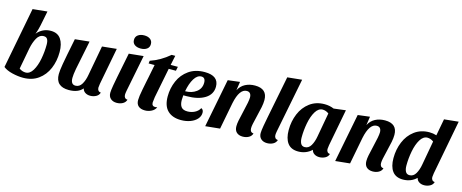

<svg xmlns="http://www.w3.org/2000/svg" viewBox="-42 -1363 4829 2009"><g transform="rotate(15 2373.0 -358.5)"><path d="M230 -459Q290 -530 379 -530Q453 -530 488.5 -478.5Q524 -427 524 -338Q524 -241 489.5 -159.5Q455 -78 387 -29Q319 20 222 20Q167 20 105 5Q43 -10 7 -39L134 -700L291 -716L268 -601Q251 -508 230 -459ZM234 -40Q280 -40 311.5 -92Q343 -144 358 -222.5Q373 -301 373 -378Q373 -416 361.5 -436.5Q350 -457 322 -457Q275 -457 248 -408.5Q221 -360 208 -294L165 -64Q180 -52 198.5 -46Q217 -40 234 -40Z M1012 -85Q1012 -66 1021.5 -54Q1031 -42 1050 -41Q1042 -11 1013 4.5Q984 20 950 20Q919 20 896 5.5Q873 -9 866 -37Q819 20 718 20Q647 20 611 -13.5Q575 -47 575 -114Q575 -151 588 -227Q601 -303 643 -510L798 -526Q794 -507 793 -500Q746 -274 734.5 -211.5Q723 -149 723 -113Q723 -42 774 -42Q817 -42 842 -84Q867 -126 877 -185L937 -510L1093 -526L1017 -127Q1012 -97 1012 -85Z M1425 -666Q1425 -631 1399 -612.5Q1373 -594 1332 -594Q1292 -594 1267 -612Q1242 -630 1242 -664Q1242 -699 1268.5 -718Q1295 -737 1336 -737Q1376 -737 1400.5 -718.5Q1425 -700 1425 -666ZM1300 -85Q1300 -66 1309.5 -54Q1319 -42 1339 -41Q1330 -11 1301.5 4.5Q1273 20 1237 20Q1196 20 1171 -2.5Q1146 -25 1146 -65Q1146 -91 1156 -148Q1166 -205 1174 -244L1227 -510L1384 -526L1305 -127Q1300 -100 1300 -85Z M1750 -465H1672L1608 -141Q1601 -94 1601 -82Q1601 -42 1638 -42Q1648 -42 1660 -45Q1647 -14 1613.5 3Q1580 20 1543 20Q1497 20 1472 -2Q1447 -24 1447 -66Q1447 -104 1463 -185Q1479 -266 1482 -281L1490 -319L1519 -465H1454L1458 -495Q1568 -532 1664 -614H1703L1681 -510H1759Z M2198 -412Q2198 -329 2124.5 -283Q2051 -237 1926 -237H1891Q1888 -210 1888 -186Q1888 -136 1908 -110.5Q1928 -85 1975 -85Q2017 -85 2053.5 -103.5Q2090 -122 2108 -156Q2133 -145 2133 -112Q2133 -75 2107 -45Q2081 -15 2035 2.5Q1989 20 1933 20Q1840 20 1788 -30.5Q1736 -81 1736 -184Q1736 -273 1770.5 -352.5Q1805 -432 1875 -481Q1945 -530 2046 -530Q2198 -530 2198 -412ZM1898 -283Q1970 -283 2019 -320Q2068 -357 2068 -420Q2068 -476 2024 -476Q1980 -476 1947 -423Q1914 -370 1898 -283Z M2591 -530Q2724 -530 2724 -408Q2724 -373 2715.5 -330.5Q2707 -288 2690 -219Q2677 -166 2671 -137Q2665 -108 2665 -88Q2665 -67 2674 -55Q2683 -43 2704 -41Q2695 -11 2666.5 4.5Q2638 20 2602 20Q2560 20 2535.5 -2.5Q2511 -25 2511 -69Q2511 -96 2518 -131Q2525 -166 2542 -238Q2571 -356 2571 -395Q2571 -422 2559 -437.5Q2547 -453 2522 -453Q2443 -453 2409 -291L2353 0L2196 16L2299 -510L2428 -526L2414 -432Q2440 -482 2486 -506Q2532 -530 2591 -530Z M2929 -85Q2929 -66 2938.5 -54Q2948 -42 2968 -41Q2959 -11 2930.5 4.5Q2902 20 2866 20Q2825 20 2800 -2.5Q2775 -25 2775 -65Q2775 -91 2785 -148Q2795 -205 2803 -244L2893 -700L3050 -716L2934 -127Q2929 -100 2929 -85Z M3494 -85Q3494 -66 3503.5 -54Q3513 -42 3532 -41Q3524 -11 3495 4.5Q3466 20 3432 20Q3401 20 3378 5.5Q3355 -9 3348 -37Q3321 -10 3283.5 5Q3246 20 3203 20Q3125 20 3087.5 -30.5Q3050 -81 3050 -172Q3050 -266 3084 -348Q3118 -430 3185 -480Q3252 -530 3345 -530Q3399 -530 3446 -510L3575 -526L3499 -127Q3494 -97 3494 -85ZM3340 -470Q3294 -470 3262.5 -418Q3231 -366 3216 -287.5Q3201 -209 3201 -132Q3201 -92 3214 -67Q3227 -42 3257 -42Q3300 -42 3324.5 -84Q3349 -126 3359 -185L3406 -446Q3391 -458 3373.5 -464Q3356 -470 3340 -470Z M3999 -530Q4132 -530 4132 -408Q4132 -373 4123.5 -330.5Q4115 -288 4098 -219Q4085 -166 4079 -137Q4073 -108 4073 -88Q4073 -67 4082 -55Q4091 -43 4112 -41Q4103 -11 4074.5 4.5Q4046 20 4010 20Q3968 20 3943.5 -2.5Q3919 -25 3919 -69Q3919 -96 3926 -131Q3933 -166 3950 -238Q3979 -356 3979 -395Q3979 -422 3967 -437.5Q3955 -453 3930 -453Q3851 -453 3817 -291L3761 0L3604 16L3707 -510L3836 -526L3822 -432Q3848 -482 3894 -506Q3940 -530 3999 -530Z M4629 -85Q4629 -66 4638.5 -54Q4648 -42 4667 -41Q4659 -11 4630 4.5Q4601 20 4567 20Q4536 20 4513 5.5Q4490 -9 4483 -37Q4456 -10 4418.5 5Q4381 20 4338 20Q4260 20 4222.5 -30.5Q4185 -81 4185 -172Q4185 -266 4219 -348Q4253 -430 4320 -480Q4387 -530 4480 -530Q4520 -530 4557 -518L4591 -700L4746 -716L4634 -127Q4629 -97 4629 -85ZM4475 -470Q4429 -470 4397.5 -418Q4366 -366 4351 -287.5Q4336 -209 4336 -132Q4336 -92 4349 -67Q4362 -42 4392 -42Q4435 -42 4459.5 -84Q4484 -126 4494 -185L4541 -446Q4526 -458 4508.5 -464Q4491 -470 4475 -470Z"/></g></svg>

Font: Sansita
Style: Bold Italic
Weight: 700
Italic angle: -11°
Designer: Pablo Cosgaya
Foundry: Omnibus-Type
Version: Version 1.006